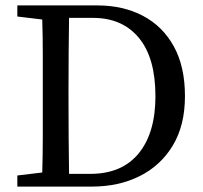

<svg xmlns="http://www.w3.org/2000/svg" viewBox="-20 -689 750 709"><path d="M233 -322Q233 -249 233.5 -181Q234 -113 235 -47H314Q430 -47 492 -122.5Q554 -198 554 -334Q554 -475 493 -549Q432 -623 323 -623H235Q234 -559 233.5 -492.5Q233 -426 233 -359ZM44 -628V-669H339Q435 -669 508 -630.5Q581 -592 622 -517.5Q663 -443 663 -334Q663 -226 618 -151.5Q573 -77 495.5 -38.5Q418 0 320 0H44V-41L136 -52Q138 -116 138 -182.5Q138 -249 138 -322V-359Q138 -424 138 -488.5Q138 -553 136 -617Z"/></svg>

Font: Source Serif Pro
Style: Regular
Weight: 400
Designer: Frank Grießhammer
Foundry: Adobe Systems Incorporated
Version: Version 3.001;hotconv 1.0.111;makeotfexe 2.5.65597